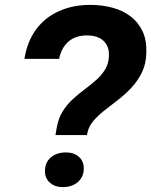

<svg xmlns="http://www.w3.org/2000/svg" viewBox="-20 -758 619 786"><path d="M207 -205 212 -234Q219 -274 236.5 -302Q254 -330 278 -352Q302 -374 327.5 -393Q353 -412 374.5 -431Q396 -450 410.5 -474Q425 -498 426 -530Q427 -557 416 -575.5Q405 -594 385 -603.5Q365 -613 336 -613Q289 -613 260 -587.5Q231 -562 222 -517H80Q91 -587 127 -636.5Q163 -686 220.5 -712Q278 -738 349 -738Q398 -738 440.5 -726.5Q483 -715 514.5 -691Q546 -667 563.5 -630Q581 -593 579 -542Q578 -496 561 -461.5Q544 -427 519 -400Q494 -373 465 -350.5Q436 -328 409 -307Q382 -286 363 -264Q344 -242 338 -215L336 -205ZM237 8Q205 8 184.5 -10Q164 -28 164 -57Q164 -93 188 -113.5Q212 -134 250 -134Q283 -134 303 -116Q323 -98 323 -69Q323 -34 299 -13Q275 8 237 8Z"/></svg>

Font: Mona Sans ExtraLight
Style: Bold Italic
Weight: 700
Italic angle: -11.6951°
Version: Version 2.000